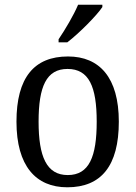

<svg xmlns="http://www.w3.org/2000/svg" viewBox="-20 -786 576 816"><path d="M229 -619V-606H266C317 -645 392 -721 415 -756V-766H312C293 -721 258 -662 229 -619ZM266 10C410 10 485 -81 485 -269C485 -456 403 -546 269 -546C125 -546 50 -456 50 -269C50 -81 132 10 266 10ZM268 -42C178 -42 144 -120 144 -269C144 -418 177 -493 267 -493C358 -493 391 -418 391 -269C391 -120 359 -42 268 -42Z"/></svg>

Font: Noto Serif Ethiopic SmCn
Style: Regular
Weight: 400
Width: 4
Designer: Monotype Design Team
Foundry: Monotype Imaging Inc.
Version: Version 2.102